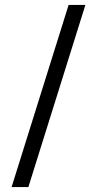

<svg xmlns="http://www.w3.org/2000/svg" viewBox="-20 -653 391 778"><path d="M27 105 258 -633H326L95 105Z"/></svg>

Font: Rasa
Style: Regular
Weight: 400
Designer: Anna Giedrys (Yrsa+Rasa design), David Brezina (Yrsa art-direction, Rasa art-direction, design)
Foundry: Rosetta Type Foundry
Version: Version 2.004